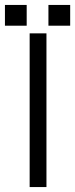

<svg xmlns="http://www.w3.org/2000/svg" viewBox="-55 -757 304 777"><path d="M65 -622H133V0H65ZM141 -653V-737H229V-653ZM-35 -653V-737H53V-653Z"/></svg>

Font: Teko Light
Style: Regular
Weight: 300
Designer: Manushi Parikh, Jonny Pinhorn
Foundry: Indian Type Foundry
Version: Version 1.105;PS 1.0;hotconv 1.0.78;makeotf.lib2.5.61930; tt